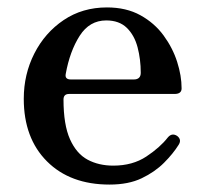

<svg xmlns="http://www.w3.org/2000/svg" viewBox="-20 -485 547 517"><path d="M275 12Q169 12 106.5 -50.5Q44 -113 44 -219Q44 -285 72.5 -341Q101 -397 151.5 -431Q202 -465 268 -465Q320 -465 358 -444Q396 -423 420.5 -389.5Q445 -356 457 -318.5Q469 -281 469 -247Q469 -232 450 -232H166Q151 -232 151 -217Q151 -149 168.5 -110Q186 -71 216 -55Q246 -39 285 -39Q337 -39 374 -63.5Q411 -88 432 -115Q443 -128 457 -119Q470 -109 461 -95Q446 -71 421.5 -46.5Q397 -22 361.5 -5Q326 12 275 12ZM171 -271H340Q359 -271 359 -289Q359 -325 350.5 -357.5Q342 -390 321.5 -410Q301 -430 266 -430Q221 -430 194.5 -388.5Q168 -347 157 -286Q154 -271 171 -271Z"/></svg>

Font: Zen Old Mincho SemiBold
Style: Regular
Weight: 600
Version: Version 1.500